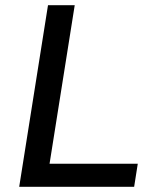

<svg xmlns="http://www.w3.org/2000/svg" viewBox="-20 -720 575 740"><path d="M54 0H497L511 -89H171L268 -700H165Z"/></svg>

Font: Arthouse Owned Medium
Style: Italic
Weight: 500
Italic angle: -10°
Designer: Jeremy Tribby
Foundry: Tribby Type
Version: Version 1.000;PS 001.000;hotconv 1.0.88;makeotf.lib2.5.64775